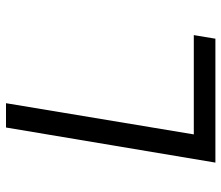

<svg xmlns="http://www.w3.org/2000/svg" viewBox="-69 -669 738 640"><g transform="rotate(-90 300.0 -349.0)"><path d="M78 0 195 -698H276L172 -72H503L491 0Z"/></g></svg>

Font: iA Writer Mono V
Style: Regular
Weight: 400
Italic angle: -9.5°
Designer: Mike Abbink, Paul van der Laan, Pieter van Rosmalen
Foundry: Bold Monday
Version: Version 2.000